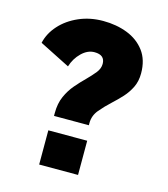

<svg xmlns="http://www.w3.org/2000/svg" viewBox="-106 -790 763 873"><g transform="rotate(15 275.0 -353.0)"><path d="M167.5 -231V-245Q167.5 -289.5 182.5 -323.2Q197.5 -357 220 -383.2Q242.5 -409.5 265 -431.5Q287.5 -454 303.8 -474.2Q320 -494.5 320 -516.5Q320 -558.5 271 -558.5Q238.5 -558.5 210.5 -531.2Q182.5 -504 170.5 -465L27 -537.5Q37.5 -584 72 -622.2Q106.5 -660.5 158.5 -683.2Q210.5 -706 272.5 -706Q335 -706 386.5 -686Q438 -666 469 -624.8Q500 -583.5 500 -520Q500 -483 486 -454.2Q472 -425.5 450.8 -402.2Q429.5 -379 406.5 -358Q377 -331 354.2 -303.5Q331.5 -276 331.5 -241.5V-231ZM159.5 -161H342.5V0H159.5Z"/></g></svg>

Font: Trispace SemiCondensed ExtraBold
Style: Regular
Weight: 800
Width: 4
Designer: Tyler Finck
Foundry: Etcetera Type Company
Version: Version 1.210; ttfautohint (v1.8.3)